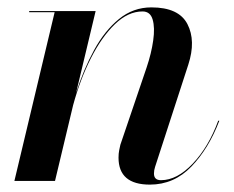

<svg xmlns="http://www.w3.org/2000/svg" viewBox="-20 -490 635 520"><path d="M128 -457H59V-460H239L185.9 -237.8Q205.9 -301.2 234.7 -354.1Q263.5 -406.9 302.1 -438.4Q340.8 -470 390 -470Q464.2 -470 487.6 -424.8Q511 -379.5 490 -315L400 -38Q397 -29 397 -20Q397 -2 416 -2Q459.5 -2 502.1 -46.9Q544.8 -91.8 571 -163H574Q545.5 -88 498.4 -39Q451.2 10 386 10Q301 10 301 -63Q301 -74.2 302.8 -83.1Q304.5 -92 306 -98L377 -307Q390 -345.5 394.9 -380.3Q399.9 -415.1 393.4 -437.1Q387 -459 366 -459Q327 -459 291.2 -424.5Q255.4 -390 226.2 -332.4Q197 -274.8 178.1 -205.4L129 0H19Z"/></svg>

Font: Bodoni* 72 Medium
Style: Italic
Weight: 500
Italic angle: -13°
Version: Version 1.002; ttfautohint (v0.97) -l 8 -r 50 -G 200 -x 14 -